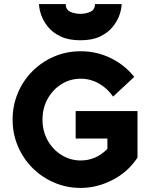

<svg xmlns="http://www.w3.org/2000/svg" viewBox="-20 -918 725 944"><path d="M377 6Q308 6 247 -20Q186 -46 140 -92Q94 -138 68 -199Q42 -260 42 -330Q42 -399 67.5 -460Q93 -521 138.5 -567Q184 -613 245 -639.5Q306 -666 377 -666Q456 -666 525 -632Q594 -598 640 -540L536 -443Q509 -483 467 -507Q425 -531 377 -531Q325 -531 282.5 -504.5Q240 -478 214.5 -432.5Q189 -387 189 -330Q189 -273 214.5 -227.5Q240 -182 283 -155.5Q326 -129 377 -129Q452 -129 508 -186V-237H352V-372H656V-143Q608 -71 532 -32.5Q456 6 377 6ZM375 -720Q317 -720 277.5 -739Q238 -758 215 -787Q192 -816 182 -846Q172 -876 172 -898H303Q303 -871 325 -860.5Q347 -850 375 -850Q403 -850 425 -860.5Q447 -871 447 -898H578Q578 -876 568 -846Q558 -816 535 -787Q512 -758 473 -739Q434 -720 375 -720Z"/></svg>

Font: Lil Grotesk Black
Style: Regular
Weight: 900
Designer: Bastien Sozeau
Foundry: NBR — Bastien Sozeau
Version: Version 3.003; ttfautohint (v1.8.4.7-5d5b);gftools[0.9.33]